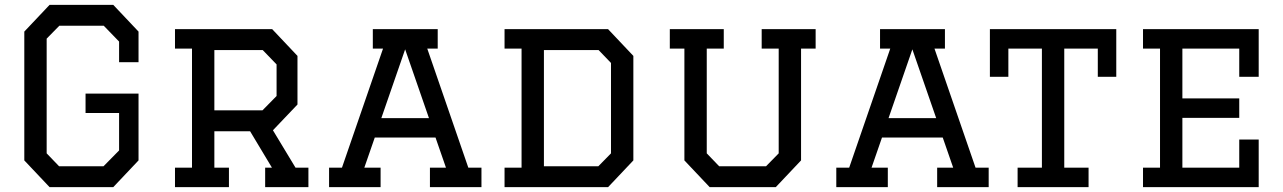

<svg xmlns="http://www.w3.org/2000/svg" viewBox="-20 -770 5279 790"><path d="M470 -305H332V-385H550V-110L446 0H184L80 -110V-640L184 -750H446L550 -640V-514H470V-599L407 -664H224L172 -611V-139L223 -86H406L470 -151Z M700 -650H1100L1204 -540V-340L1103 -234L1196 -80H1249V0H1071V-80H1099L1009 -230H862V-80H922V0H700V-80H770V-570H700ZM862 -564V-316H1060L1118 -375V-505L1061 -564Z M1749 0V-80H1815L1772 -204H1522L1479 -80H1546V0H1334V-80H1387L1556 -570H1514V-650H1781V-570H1738L1907 -80H1961V0ZM1647 -567 1549 -284H1745Z M2056 -650H2482L2586 -540V-110L2482 0H2056V-80H2126V-570H2056ZM2218 -86H2442L2494 -139V-511L2443 -564H2218Z M3114 -650H3336V-570H3276V-110L3172 0H2900L2796 -110V-570H2736V-650H2958V-570H2888V-139L2939 -86H3132L3184 -139V-570H3114Z M3836 0V-80H3902L3859 -204H3609L3566 -80H3633V0H3421V-80H3474L3643 -570H3601V-650H3868V-570H3825L3994 -80H4048V0ZM3734 -567 3636 -284H3832Z M4459 0H4167V-80H4267V-570H4129V-454H4053V-650H4573V-454H4497V-570H4359V-80H4459Z M4683 -650H5159V-454H5079V-570H4845V-365H5079V-285H4845V-80H5079V-196H5159V0H4683V-80H4753V-570H4683Z"/></svg>

Font: Graduate
Style: Regular
Weight: 400
Version: Version 1.001